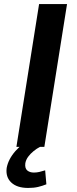

<svg xmlns="http://www.w3.org/2000/svg" viewBox="-20 -725 381 948"><path d="M61 0 173 -705H311L199 0ZM119 203Q64 203 35.5 176Q7 149 13 104Q21 61 56 21Q91 -19 142 -43L178 0Q162 8 146 21Q130 34 119 49Q108 64 105 81Q102 106 114.5 116.5Q127 127 147 127Q161 127 174 124Q187 121 203 116L209 185Q189 193 168 198Q147 203 119 203Z"/></svg>

Font: Nunito Sans 6pt
Style: Bold Italic
Weight: 700
Italic angle: -9°
Version: Version 3.101;gftools[0.9.27]